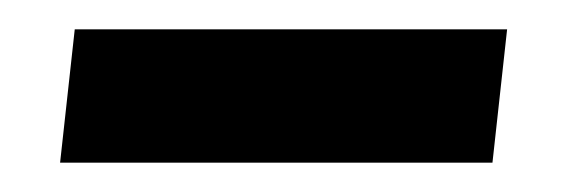

<svg xmlns="http://www.w3.org/2000/svg" viewBox="-20 -316 393 131"><path d="M21 -205 31 -296H326L316 -205Z"/></svg>

Font: Platypi Light Medium
Style: Regular
Weight: 500
Version: Version 1.200